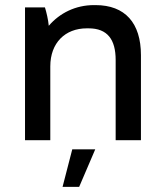

<svg xmlns="http://www.w3.org/2000/svg" viewBox="-20 -549 640 752"><path d="M78 0H177V-289C177 -381 235 -438 320 -438H327C401 -438 433 -394 433 -314V0H532V-333C532 -459 470 -529 354 -529H348C276 -529 214 -498 171 -448C169 -471 162 -501 156 -520H78ZM225 183H290L353 36H263Z"/></svg>

Font: Fixel Text Medium
Style: Regular
Weight: 500
Width: 4
Designer: AlfaBravo + MacPaw
Foundry: Kyrylo Tkachov, Marchela Mozhyna, Serhii Makarenko, Maria Weinstein, Zakhar Kryvoshyya
Version: Version 1.211